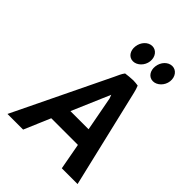

<svg xmlns="http://www.w3.org/2000/svg" viewBox="-261 -1068 1197 1197"><g transform="rotate(45 337.5 -469.0)"><path d="M292 -861C287 -819 310 -785 347 -785C383 -785 418 -819 423 -861C428 -904 402 -938 366 -938C329 -938 297 -904 292 -861ZM468 -861C463 -819 486 -785 523 -785C559 -785 594 -819 599 -861C604 -904 578 -938 542 -938C505 -938 473 -904 468 -861ZM644 0 490 -652C486 -669 481 -685 475 -699C462 -701 447 -703 433 -703C408 -702 386 -700 366 -697C352 -679 343 -656 333 -635L26 0H164L238 -174H473L505 0ZM291 -290 399 -542 408 -518 451 -290Z"/></g></svg>

Font: Bluebird
Style: NrwObl
Weight: 400
Designer: Jasper
Foundry: Cannot Into Space Fonts
Version: Version 0.98